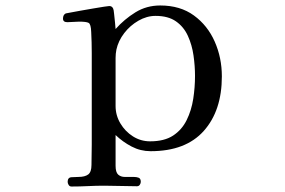

<svg xmlns="http://www.w3.org/2000/svg" viewBox="-20 -561 1040 701"><path d="M692 -284Q692 -320 686.5 -358.5Q681 -397 666 -430Q651 -463 622.5 -483Q594 -503 548 -503Q516 -503 485.5 -485.5Q455 -468 433.5 -440Q412 -412 405 -380Q402 -365 402 -349Q402 -333 402 -317Q402 -281 402 -245.5Q402 -210 402 -174Q402 -140 419.5 -110.5Q437 -81 465.5 -63Q494 -45 528 -45Q580 -45 612 -66Q644 -87 661.5 -122.5Q679 -158 685.5 -200Q692 -242 692 -284ZM790 -282Q790 -157 724 -83Q658 -9 530 -9Q493 -9 460.5 -26Q428 -43 402 -68V44Q402 68 411.5 76.5Q421 85 436 85Q451 85 469 85Q479 85 486.5 88Q494 91 494 103Q494 108 490.5 113.5Q487 119 480 119Q450 119 420.5 118Q391 117 361 117Q331 117 301 118.5Q271 120 241 120Q234 120 230.5 114Q227 108 227 103Q227 87 241 86Q255 85 266 85Q290 85 302 76Q314 67 314 41Q314 22 314.5 4Q315 -14 315 -33V-291Q315 -329 315 -367.5Q315 -406 313 -444Q312 -473 303.5 -477.5Q295 -482 269 -482Q259 -482 248 -481Q237 -480 226 -480Q210 -480 210 -493Q210 -507 220 -512Q221 -512 236 -515Q251 -518 274 -522Q297 -526 320 -530Q343 -534 359.5 -536.5Q376 -539 379 -539Q389 -539 393 -530Q395 -527 396.5 -511Q398 -495 400 -478Q402 -461 402 -455Q434 -491 474.5 -516Q515 -541 565 -541Q638 -541 688 -504.5Q738 -468 764 -409Q790 -350 790 -282Z"/></svg>

Font: Kaisei Decol
Style: Regular
Weight: 400
Designer: Font-Kai, 金井和夫
Foundry: KAZUO KANAI
Version: Version 5.003